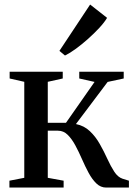

<svg xmlns="http://www.w3.org/2000/svg" viewBox="-20 -846 608 866"><path d="M22.5 0V-31L89.5 -44V-477L23.5 -492V-522.5H263V-492L195.5 -477V-292H277.5L406.5 -476.5L337.5 -492V-522.5H538V-492L465.5 -476.5L322.5 -286.5Q359.5 -279 385.5 -254.2Q411.5 -229.5 430.2 -196.2Q449 -163 464.2 -129.5Q479.5 -96 495.5 -71.5Q511.5 -47 532.5 -40L561.5 -31V0H459Q434 0 414.8 -18.5Q395.5 -37 379.8 -66.2Q364 -95.5 349.8 -128.2Q335.5 -161 319.8 -190.2Q304 -219.5 285.2 -238Q266.5 -256.5 241.5 -256.5H195.5V-44L267 -31V0ZM272.5 -596 248 -616.5 386.5 -825.5 463 -765.5Q450.5 -744.5 427.5 -719.8Q404.5 -695 377 -670.5Q349.5 -646 322.5 -626.2Q295.5 -606.5 274 -596Z"/></svg>

Font: Merriweather 96pt Medium
Style: Regular
Weight: 500
Version: Version 2.100